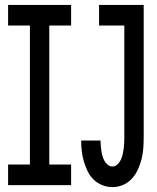

<svg xmlns="http://www.w3.org/2000/svg" viewBox="-20 -755 640 783"><path d="M13 0V-84H102V-651H13V-735H270V-651H181V-84H270V0ZM438 8Q417 8 397 0Q377 -8 362 -22.5Q347 -37 337.5 -56.5Q328 -76 322 -96.5Q316 -117 313.5 -138Q311 -159 311 -180Q311 -181 311 -181.5Q311 -182 311 -182H390Q390 -182 390 -181.5Q390 -181 390 -181Q390 -171 391 -160Q392 -149 393.5 -139Q395 -129 398 -118.5Q401 -108 406 -99Q411 -90 419.5 -83Q428 -76 438 -76Q450 -76 459 -84.5Q468 -93 473 -104Q478 -115 480.5 -126.5Q483 -138 484.5 -149.5Q486 -161 486.5 -173Q487 -185 487 -196V-651H384V-735H566V-196Q566 -174 564.5 -151.5Q563 -129 557.5 -107Q552 -85 542.5 -64Q533 -43 518 -26.5Q503 -10 482 -1Q461 8 438 8Z"/></svg>

Font: Iosevka Slab Medium Extended
Style: Regular
Weight: 500
Width: 7
Monospace: yes
Designer: Belleve Invis
Foundry: Belleve Invis
Version: Version 11.1.1; ttfautohint (v1.8.3)